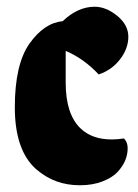

<svg xmlns="http://www.w3.org/2000/svg" viewBox="-20 -550 411 570"><path d="M87 -48Q24 -104 24 -231.5Q24 -359 67.5 -420.5Q111 -482 166 -487Q211 -530 261 -530Q295 -530 328 -503Q361 -476 361 -441Q361 -406 336.5 -374Q312 -342 273 -329Q229 -376 175 -399V-305Q175 -210 220 -168Q254 -136 312 -136Q329 -136 348 -139Q359 -128 359 -110Q359 -92 352 -74.5Q345 -57 329.5 -40Q314 -23 284.5 -11.5Q255 0 217.5 0Q180 0 148 -11.5Q116 -23 87 -48Z"/></svg>

Font: Chela One Cyrilic
Style: Regular
Weight: 400
Designer: Miguel Hernandez
Foundry: LatinoType
Version: Version 1.001